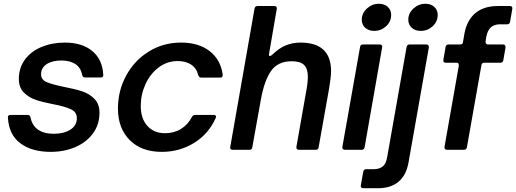

<svg xmlns="http://www.w3.org/2000/svg" viewBox="-20 -795 2739 1019"><path d="M22 -171V-173Q22 -185 35 -185H127Q139 -185 142 -172Q150 -130 181 -107.5Q212 -85 266 -85Q319 -85 353.5 -107Q388 -129 388 -168Q388 -200 356.5 -215Q325 -230 262 -242Q205 -253 168.5 -265.5Q132 -278 106 -304.5Q80 -331 80 -376Q80 -435 112.5 -479Q145 -523 201 -546Q257 -569 324 -569Q416 -569 470 -524Q524 -479 528 -398V-396Q528 -384 515 -384H431Q419 -384 416 -397Q409 -436 380 -455Q351 -474 306 -474Q257 -474 227.5 -454.5Q198 -435 198 -401Q198 -372 227 -359.5Q256 -347 319 -334Q377 -323 415.5 -310.5Q454 -298 481 -270.5Q508 -243 508 -197Q508 -134 473.5 -87Q439 -40 380 -14.5Q321 11 249 11Q149 11 88 -34.5Q27 -80 22 -171Z M606 -219Q606 -314 650 -394.5Q694 -475 770.5 -522Q847 -569 941 -569Q1035 -569 1093.5 -523Q1152 -477 1162 -398V-396Q1162 -383 1149 -383H1048Q1037 -383 1032 -396Q1024 -432 995.5 -451.5Q967 -471 923 -471Q867 -471 822 -437Q777 -403 752 -348Q727 -293 727 -233Q727 -166 762 -127Q797 -88 856 -88Q904 -88 941 -111Q978 -134 999 -175Q1005 -185 1015 -185H1114Q1122 -185 1125 -180.5Q1128 -176 1125 -169Q1087 -84 1010 -36.5Q933 11 838 11Q731 11 668.5 -51.5Q606 -114 606 -219Z M1319 -13Q1318 0 1304 0H1214Q1207 0 1203.5 -4.5Q1200 -9 1202 -15L1331 -750Q1334 -763 1346 -763H1437Q1444 -763 1447 -759Q1450 -755 1449 -748L1408 -510L1407 -505Q1407 -498 1413 -498Q1418 -498 1423 -503Q1460 -539 1496.5 -554Q1533 -569 1574 -569Q1737 -569 1737 -418Q1737 -387 1727 -327L1671 -13Q1670 0 1656 0H1566Q1559 0 1555.5 -4.5Q1552 -9 1553 -15L1608 -327Q1614 -362 1614 -386Q1614 -430 1594 -450Q1574 -470 1529 -470Q1455 -470 1419 -419Q1383 -368 1365 -269Z M1915 -13Q1912 0 1900 0H1810Q1803 0 1799.5 -4.5Q1796 -9 1797 -15L1891 -546Q1893 -559 1906 -559H1996Q2003 -559 2006.5 -554.5Q2010 -550 2008 -543ZM1900 -690Q1900 -725 1927.5 -750Q1955 -775 1991 -775Q2020 -775 2038 -758.5Q2056 -742 2056 -716Q2056 -680 2029 -655.5Q2002 -631 1966 -631Q1937 -631 1918.5 -647.5Q1900 -664 1900 -690Z M1908 204Q1893 204 1895 189L1908 115Q1911 103 1923 103H1963Q1992 103 2010.5 89Q2029 75 2035 38L2138 -546Q2141 -559 2153 -559H2243Q2250 -559 2253.5 -554.5Q2257 -550 2256 -543L2148 68Q2136 135 2095 169.5Q2054 204 1986 204ZM2147 -690Q2147 -725 2174.5 -750Q2202 -775 2238 -775Q2267 -775 2285 -758.5Q2303 -742 2303 -716Q2303 -680 2276 -655.5Q2249 -631 2213 -631Q2184 -631 2165.5 -647.5Q2147 -664 2147 -690Z M2458 -13Q2455 0 2443 0H2352Q2345 0 2341.5 -4.5Q2338 -9 2339 -15L2415 -446V-450Q2415 -462 2403 -462H2346Q2331 -462 2333 -477L2345 -546Q2346 -552 2350 -555.5Q2354 -559 2360 -559H2422Q2436 -559 2437 -571L2445 -617Q2458 -688 2503 -725.5Q2548 -763 2622 -763H2686Q2701 -763 2699 -748L2687 -679Q2686 -673 2682 -669.5Q2678 -666 2672 -666H2633Q2573 -666 2561 -600L2557 -574V-571Q2557 -566 2560.5 -562.5Q2564 -559 2569 -559H2650Q2657 -559 2660.5 -554.5Q2664 -550 2663 -543L2651 -474Q2648 -462 2636 -462H2550Q2537 -462 2535 -449Z"/></svg>

Font: Open Sauce Two SemiBold Italic
Style: Regular
Weight: 600
Italic angle: -10°
Designer: Alfredo Marco Pradil
Foundry: Creative Sauce Fz LLC
Version: Version 1.477